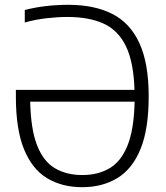

<svg xmlns="http://www.w3.org/2000/svg" viewBox="-20 -769 689 798"><path d="M322 9Q237.5 9 175.5 -28.5Q113.5 -66 79.8 -148.8Q46 -231.5 46 -367V-395.5H539Q535.5 -510.5 503.5 -576.8Q471.5 -643 410.8 -670.8Q350 -698.5 260.5 -698.5Q220 -698.5 173.5 -693.2Q127 -688 83 -675.5V-727.5Q128.5 -739 173.5 -744Q218.5 -749 265 -749Q371.5 -749 446 -711.5Q520.5 -674 559.2 -590.2Q598 -506.5 598 -368.5Q598 -232 563.8 -149Q529.5 -66 467.2 -28.5Q405 9 322 9ZM322.5 -41.5Q387 -41.5 435 -69.5Q483 -97.5 510 -164.2Q537 -231 539.5 -346.5H105.5Q108 -231.5 134.2 -164.8Q160.5 -98 208.2 -69.8Q256 -41.5 322.5 -41.5Z"/></svg>

Font: Encode Sans Semi Condensed Light
Style: Regular
Weight: 300
Width: 4
Designer: Multiple Designers
Foundry: Impallari Type
Version: Version 3.000; ttfautohint (v1.8.3) -l 8 -r 50 -G 200 -x 14 